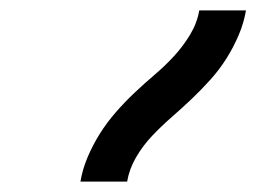

<svg xmlns="http://www.w3.org/2000/svg" viewBox="-20 -792 540 370"><path d="M135 -442Q139 -466 149 -489.5Q159 -513 172.5 -534.5Q186 -556 203 -575.5Q220 -595 239 -613Q258 -631 278 -648Q298 -665 315.5 -684Q333 -703 346.5 -725.5Q360 -748 364 -772H454Q450 -748 440 -724.5Q430 -701 416.5 -679.5Q403 -658 385.5 -638.5Q368 -619 349 -601Q330 -583 310.5 -566Q291 -549 273 -530Q255 -511 242 -488.5Q229 -466 225 -442Z"/></svg>

Font: Iosevka Term Curly SmBd Obl
Style: Regular
Weight: 600
Italic angle: -9°
Designer: Belleve Invis
Foundry: Belleve Invis
Version: Version 32.3.0